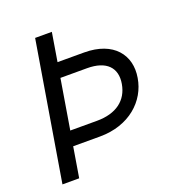

<svg xmlns="http://www.w3.org/2000/svg" viewBox="-131 -839 893 950"><g transform="rotate(-20 315.5 -363.5)"><path d="M157.7 -727.3 36.9 0H125L151.3 -159.1H292.6C447.4 -159.1 548.3 -252.8 566.8 -367.9C586.6 -483 515.6 -576.7 360.8 -576.7H220.9L245.7 -727.3ZM164.4 -237.2 207.7 -498.6H348C448.9 -498.6 497.2 -448.9 483 -366.5C468.8 -284.1 406.2 -237.2 305.4 -237.2Z"/></g></svg>

Font: Magic Ui Pro
Style: Italic
Weight: 400
Italic angle: -9.39999°
Designer: Stefan Endress, Andreas Faust
Version: Version 1.000;FEAKit 1.0